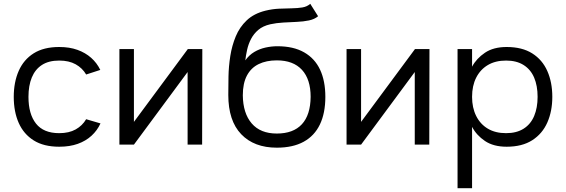

<svg xmlns="http://www.w3.org/2000/svg" viewBox="-20 -757 2963 1005"><path d="M431 -367Q411 -401 376 -420.5Q341 -440 290 -440Q235 -440 199.5 -417Q164 -394 146.5 -351.5Q129 -309 129 -250Q129 -160 168.5 -110Q208 -60 290 -60Q341 -60 376 -79.5Q411 -99 431 -133L506 -111Q489 -74 459 -46.5Q429 -19 387 -4Q345 11 290 11Q209 11 156.5 -22Q104 -55 78 -113.5Q52 -172 52 -250Q52 -327 78 -386Q104 -445 156.5 -478Q209 -511 290 -511Q344 -511 385.5 -496Q427 -481 457 -454.5Q487 -428 505 -391Z M605 -500H681V-119L963 -500H1039L1038 0H962V-380L681 0H605Z M1429 16Q1310 16 1242.5 -54.5Q1175 -125 1175 -260Q1175 -303 1176 -356.5Q1177 -410 1185.5 -464Q1194 -518 1214 -566.5Q1234 -615 1271.5 -650.5Q1309 -686 1369 -701Q1406 -710 1441 -711.5Q1476 -713 1507 -713.5Q1538 -714 1562.5 -718Q1587 -722 1604 -737L1645 -672Q1626 -656 1597 -650Q1568 -644 1533.5 -642.5Q1499 -641 1463 -639Q1427 -637 1395 -630Q1356 -621 1332 -600.5Q1308 -580 1294 -553Q1280 -526 1273.5 -496.5Q1267 -467 1264 -441Q1284 -469 1311 -485Q1338 -501 1369.5 -508Q1401 -515 1432 -515Q1516 -515 1572 -483Q1628 -451 1655.5 -392Q1683 -333 1683 -250Q1683 -165 1654.5 -105.5Q1626 -46 1569.5 -15Q1513 16 1429 16ZM1429 -58Q1515 -58 1560 -106.5Q1605 -155 1606 -250Q1606 -342 1560.5 -391.5Q1515 -441 1429 -441Q1374 -441 1334 -421.5Q1294 -402 1272.5 -361.5Q1251 -321 1251 -258Q1252 -164 1297.5 -111Q1343 -58 1429 -58Z M1794 -500H1870V-119L2152 -500H2228L2227 0H2151V-380L1870 0H1794Z M2632 -511Q2713 -511 2766 -477.5Q2819 -444 2845 -385Q2871 -326 2871 -250Q2871 -175 2845 -116Q2819 -57 2766 -23Q2713 11 2632 11Q2563 11 2518.5 -19Q2474 -49 2451 -93V228H2375V-500H2451V-408Q2474 -451 2518.5 -481Q2563 -511 2632 -511ZM2451 -250Q2451 -193 2472.5 -150Q2494 -107 2533.5 -83.5Q2573 -60 2629 -60Q2684 -60 2721 -83.5Q2758 -107 2776 -150Q2794 -193 2794 -250Q2794 -308 2776 -350.5Q2758 -393 2721 -416.5Q2684 -440 2629 -440Q2573 -440 2533.5 -416.5Q2494 -393 2472.5 -350.5Q2451 -308 2451 -250Z"/></svg>

Font: Nata Sans
Style: Regular
Weight: 400
Designer: Daniel Uzquiano Cruz
Version: Version 1.001